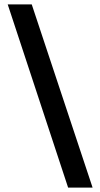

<svg xmlns="http://www.w3.org/2000/svg" viewBox="-20 -767 455 871"><path d="M400 84H289L15 -747H124Z"/></svg>

Font: Figtree SemiBold
Style: Regular
Weight: 600
Designer: Erik Kennedy
Foundry: Erik Kennedy
Version: Version 2.001; ttfautohint (v1.8.4.7-5d5b);gftools[0.9.27]